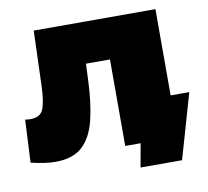

<svg xmlns="http://www.w3.org/2000/svg" viewBox="-74 -629 877 811"><g transform="rotate(-10 364.5 -223.0)"><path d="M465 101 483 0H417V-371H314L311 -300Q307 -201 289.5 -130.5Q272 -60 231.5 -22.5Q191 15 116 15Q71 15 11 0L20 -183Q26 -182 32 -181.5Q38 -181 43 -181Q87 -181 99 -214.5Q111 -248 113 -309L121 -547H643V-177H723L643 101Z"/></g></svg>

Font: Montserrat Black
Style: Regular
Weight: 900
Designer: Julieta Ulanovsky
Foundry: Julieta Ulanovsky
Version: Version 9.000; ttfautohint (v1.8.4.7-5d5b)